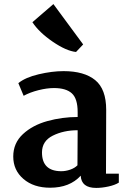

<svg xmlns="http://www.w3.org/2000/svg" viewBox="-20 -908 619 942"><path d="M45 0ZM501 -369 500 -56H563V-12Q544 0 512 7Q480 14 452 14Q379 14 376 -46Q322 13 226 13Q145 13 95 -30Q45 -73 45 -140Q45 -206 92.5 -250Q140 -294 212.5 -314Q285 -334 361 -334V-358Q361 -424 332.5 -450Q304 -476 245 -476Q210 -476 168.5 -465.5Q127 -455 96 -438L70 -500Q104 -528 169.5 -543.5Q235 -559 292 -559Q393 -559 447 -515Q501 -471 501 -369ZM186 -160Q186 -68 281 -68Q302 -68 324 -75.5Q346 -83 360 -97L361 -269Q292 -269 239 -242.5Q186 -216 186 -160ZM139 -799 242 -888 388 -690 353 -653Q305 -658 238.5 -703.5Q172 -749 139 -799Z"/></svg>

Font: Martel ExtraBold
Style: Regular
Weight: 800
Designer: Dan Reynolds
Foundry: Dan Reynolds
Version: Version 1.001; ttfautohint (v1.1) -l 5 -r 5 -G 72 -x 0 -D la